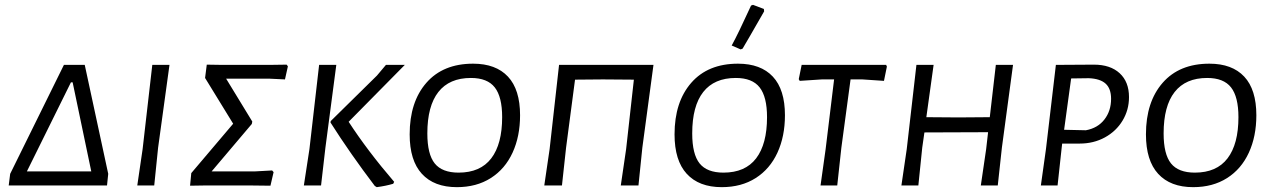

<svg xmlns="http://www.w3.org/2000/svg" viewBox="-20 -766 5248 793"><path d="M22 -48 244 -498H330L427 -48L422 0H16ZM357 -58 280 -426H273L91 -58Z M633 -156 617 0H547L569 -150L609 -498H680Z M770 -51 943 -255 827 -444 834 -499 897 -498H1094L1164 -499L1169 -492L1157 -438L1094 -441H914L1022 -264L1020 -254L854 -58H1031L1104 -62L1110 -55L1097 1L1012 0H829L765 1Z M1324 -156 1306 0H1235L1258 -150L1298 -498H1369ZM1420 -263Q1498 -143 1608 -15L1604 -7Q1574 2 1536 7L1528 2Q1427 -131 1345 -260L1346 -266L1537 -454L1574 -498H1652Z M2128 -290Q2128 -203 2097 -135.5Q2066 -68 2007 -30.5Q1948 7 1867 7Q1773 7 1722.5 -48Q1672 -103 1672 -211Q1672 -345 1741 -424Q1810 -503 1934 -503Q2028 -503 2078 -449.5Q2128 -396 2128 -290ZM1745 -215Q1745 -129 1775.5 -91Q1806 -53 1874 -53Q1964 -53 2009 -112Q2054 -171 2054 -282Q2054 -366 2023.5 -405Q1993 -444 1925 -444Q1836 -444 1790.5 -386Q1745 -328 1745 -215Z M2633 -156 2617 0H2544L2566 -150L2598 -437L2470 -438L2355 -437L2318 -156L2301 0H2228L2250 -150L2289 -498H2679Z M3222 -290Q3222 -203 3191 -135.5Q3160 -68 3101 -30.5Q3042 7 2961 7Q2867 7 2816.5 -48Q2766 -103 2766 -211Q2766 -345 2835 -424Q2904 -503 3028 -503Q3122 -503 3172 -449.5Q3222 -396 3222 -290ZM2839 -215Q2839 -129 2869.5 -91Q2900 -53 2968 -53Q3058 -53 3103 -112Q3148 -171 3148 -282Q3148 -366 3117.5 -405Q3087 -444 3019 -444Q2930 -444 2884.5 -386Q2839 -328 2839 -215ZM3090 -746 3135 -729 3136 -719 3078 -618 3047 -565 3039 -562 3002 -578Q3028 -625 3082 -743Z M3643 -491 3631 -432 3542 -438H3493L3455 -156L3438 0H3369L3390 -150L3425 -438H3374L3283 -432L3279 -439L3291 -498H3640Z M4164 -498 4118 -156 4101 0H4031L4053 -150L4061 -220L3798 -219L3789 -156L3773 0H3703L3725 -150L3765 -498H3836L3806 -282L3938 -281L4068 -282L4093 -498Z M4643 -365Q4643 -312 4616.5 -268Q4590 -224 4543.5 -198.5Q4497 -173 4439 -173H4367L4365 -156L4348 0H4279L4300 -150L4341 -498L4498 -499Q4566 -499 4604.5 -463.5Q4643 -428 4643 -365ZM4569 -358Q4569 -400 4546.5 -420.5Q4524 -441 4477 -443L4404 -442L4375 -230L4465 -228Q4514 -237 4541.5 -272.5Q4569 -308 4569 -358Z M5169 -290Q5169 -203 5138 -135.5Q5107 -68 5048 -30.5Q4989 7 4908 7Q4814 7 4763.5 -48Q4713 -103 4713 -211Q4713 -345 4782 -424Q4851 -503 4975 -503Q5069 -503 5119 -449.5Q5169 -396 5169 -290ZM4786 -215Q4786 -129 4816.5 -91Q4847 -53 4915 -53Q5005 -53 5050 -112Q5095 -171 5095 -282Q5095 -366 5064.5 -405Q5034 -444 4966 -444Q4877 -444 4831.5 -386Q4786 -328 4786 -215Z"/></svg>

Font: Alegreya Sans SC
Style: Italic
Weight: 400
Italic angle: -7°
Designer: Juan Pablo del Peral
Foundry: Huerta Tipografica
Version: Version 2.008; ttfautohint (v1.6)